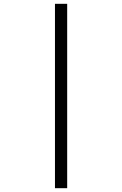

<svg xmlns="http://www.w3.org/2000/svg" viewBox="-20 -843 640 1006"><path d="M268 143V-823H332V143Z"/></svg>

Font: Iosevka Aile Light
Style: Regular
Weight: 300
Designer: Belleve Invis
Foundry: Belleve Invis
Version: Version 27.3.5; ttfautohint (v1.8.4)